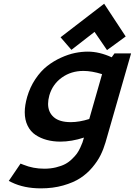

<svg xmlns="http://www.w3.org/2000/svg" viewBox="-20 -761 733 1045"><path d="M309.6 -558.1 546.9 -740.7 664.1 -562.5 562.5 -488.3 494.6 -587.4 368.7 -489.7ZM458 -480Q520.5 -480 587.9 -449.2L603 -470.2H693.4L554.2 14.2Q543.5 50.8 527.3 83.5Q511.2 116.2 482.4 150.4Q453.6 184.6 416.3 208.7Q378.9 232.9 323.7 248.5Q268.6 264.2 202.6 264.2Q110.8 264.2 43.5 231.4L27.8 223.6L91.8 129.4L107.9 135.7Q160.6 157.2 221.2 157.2Q255.4 157.2 284.9 149.9Q314.5 142.6 334.5 132.1Q354.5 121.6 371.8 104.7Q389.2 87.9 398.7 74.7Q408.2 61.5 417 42.5Q425.8 23.4 428.7 14.9Q431.6 6.3 435.5 -7.3Q436.5 -10.7 437 -12.2Q369.6 9.8 308.6 9.8Q269 9.8 235.1 0.7Q201.2 -8.3 173.6 -26.6Q146 -44.9 130.4 -76.7Q114.7 -108.4 114.7 -150.4Q114.7 -187 127.9 -233.9Q143.6 -287.6 172.9 -331.1Q202.1 -374.5 236.8 -401.6Q271.5 -428.7 311.8 -447Q352.1 -465.3 388.2 -472.7Q424.3 -480 458 -480ZM248.5 -241.7Q241.7 -216.8 241.7 -195.8Q241.7 -150.4 272.7 -123.3Q303.7 -96.2 365.2 -96.2Q411.6 -96.2 465.8 -113.3L535.6 -357.4Q479.5 -375 434.1 -375Q367.2 -375 316.7 -338.9Q266.1 -302.7 248.5 -241.7Z"/></svg>

Font: Cantarell
Style: Bold Italic
Weight: 700
Italic angle: -16°
Designer: Dave Crossland
Version: Version 1.004